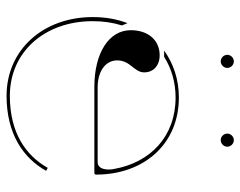

<svg xmlns="http://www.w3.org/2000/svg" viewBox="-94 -636 732 585"><g transform="rotate(90 272.5 -344.0)"><path d="M147.5 -670C147.5 -659 157 -650 167.5 -650C178.5 -650 187.5 -659.5 187.5 -670C187.5 -681 178 -690 167.5 -690C156.5 -690 147.5 -680.5 147.5 -670ZM387.5 -670C387.5 -659 397 -650 407.5 -650C418.5 -650 427.5 -659.5 427.5 -670C427.5 -681 418 -690 407.5 -690C396.5 -690 387.5 -680.5 387.5 -670ZM277.5 -522.5C223 -522.5 174 -506 134.5 -477.5H153.5C189 -500 231.5 -512.5 277.5 -512.5C396.5 -512.5 476 -435.5 495.5 -324C496.5 -319.5 497 -314.5 497 -309C497 -292.5 492 -275 474.5 -275H247C197.5 -275 164.5 -299 164.5 -334.5C164.5 -375 201 -386 201 -417C201 -445 180 -464 149 -464C103 -464 72.5 -429 72.5 -376C72.5 -309.5 141.5 -265 245.5 -265H507.5C509.5 -265 512.5 -266.5 512.5 -270C512.5 -415 420.5 -522.5 277.5 -522.5ZM51 -366C39 -334 32.5 -300 32.5 -260C32.5 -109.5 132 2.5 272.5 2.5C388.5 2.5 462 -48.5 501 -118L492 -123C454.5 -56.5 385.5 -7.5 272.5 -7.5C138.5 -7.5 45 -114 45 -260C45 -293 49.5 -322 58 -349Z"/></g></svg>

Font: ZnikomitNo24
Style: Regular
Weight: 500
Designer: gluk
Foundry: gluk
Version: Version 0.55